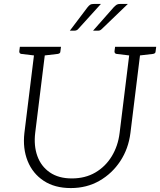

<svg xmlns="http://www.w3.org/2000/svg" viewBox="-20 -947 814 976"><path d="M340 9Q258 9 202 -28Q146 -65 120.5 -128.5Q95 -192 104 -271L158 -709H213L159 -272Q151 -206 170 -153.5Q189 -101 233.5 -70.5Q278 -40 345 -40Q413 -40 464.5 -70Q516 -100 548 -152.5Q580 -205 588 -271L642 -709H697L643 -271Q633 -191 591.5 -128Q550 -65 485.5 -28Q421 9 340 9ZM175 -709 163 -664 88 -673Q83 -674 80.5 -677Q78 -680 78 -686L81 -709ZM290 -709 287 -686Q287 -680 283.5 -677Q280 -674 274 -673L197 -664V-709ZM659 -709 647 -664 572 -673Q567 -674 564.5 -677Q562 -680 562 -686L565 -709ZM774 -709 771 -686Q771 -680 767.5 -677Q764 -674 758 -673L681 -664V-709ZM458 -927H493L378 -800Q371 -791 357 -791H335L425 -910Q432 -919 438.5 -923Q445 -927 458 -927ZM591 -927H630L498 -800Q493 -795 488.5 -793Q484 -791 478 -791H453L558 -910Q567 -919 573 -923Q579 -927 591 -927Z"/></svg>

Font: Aleo Light
Style: Italic
Weight: 300
Italic angle: -7°
Designer: Alessio Laiso
Foundry: Alessio Laiso
Version: Version 2.001;gftools[0.9.29]